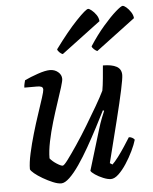

<svg xmlns="http://www.w3.org/2000/svg" viewBox="-53 -798 671 843"><g transform="rotate(-5 282.0 -376.5)"><path d="M183 0Q168 0 146.5 -9Q125 -18 103.5 -30.5Q82 -43 67.5 -55Q53 -67 51 -74Q51 -102 60 -143Q69 -184 82 -228.5Q95 -273 108.5 -313Q122 -353 131 -381.5Q140 -410 140 -417Q140 -427 133 -430Q126 -433 114 -433H58Q58 -442 60.5 -451.5Q63 -461 64 -465Q89 -477 122.5 -488.5Q156 -500 176 -500Q197 -500 212 -487.5Q227 -475 227 -457Q227 -448 218.5 -420.5Q210 -393 197 -354.5Q184 -316 171 -272.5Q158 -229 149.5 -187.5Q141 -146 141 -114Q151 -101 169.5 -89Q188 -77 196 -77Q202 -77 219.5 -100.5Q237 -124 262 -161Q287 -198 313 -241Q339 -284 362 -323.5Q385 -363 398 -390Q402 -412 405 -443.5Q408 -475 410 -500Q449 -500 470 -488.5Q491 -477 491 -451Q491 -436 480 -384.5Q469 -333 449 -253Q429 -173 403 -70L414 -63Q425 -73 440.5 -93.5Q456 -114 471 -137Q486 -160 496 -176Q504 -176 511 -172Q518 -168 521 -163Q515 -142 501.5 -114Q488 -86 471 -60Q454 -34 436 -17Q418 0 402 0Q388 0 368.5 -8Q349 -16 333.5 -26.5Q318 -37 315 -44L369 -222Q377 -249 385.5 -270.5Q394 -292 398 -301L393 -304Q376 -270 354.5 -229Q333 -188 310 -147.5Q287 -107 264 -73.5Q241 -40 220 -20Q199 0 183 0ZM391 -565Q384 -568 376.5 -575Q369 -582 368 -588Q399 -636 431.5 -673.5Q464 -711 488 -732Q512 -753 519 -753Q525 -753 535 -744.5Q545 -736 554 -722.5Q563 -709 564 -695ZM239 -565Q232 -567 224.5 -574.5Q217 -582 216 -588Q271 -663 314 -708Q357 -753 367 -753Q372 -753 382.5 -744.5Q393 -736 402 -723Q411 -710 412 -695Z"/></g></svg>

Font: Texturina
Style: Italic
Weight: 400
Italic angle: -11°
Designer: Guillermo Torres Carreño
Foundry: Omnibus-Type
Version: Version 1.002; ttfautohint (v1.8.3)